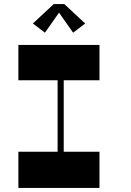

<svg xmlns="http://www.w3.org/2000/svg" viewBox="-20 -920 640 940"><path d="M269 -858 338 -760 397 -805 295 -900H243L141 -805L200 -760ZM467 -527V-700H70V-527H262V-177H70V0H467V-177H292V-527Z"/></svg>

Font: Space Cowgirl Black
Style: Regular
Weight: 900
Designer: Valery Marier
Foundry: Valery Marier
Version: Version 1.000;hotconv 1.0.109;makeotfexe 2.5.65596